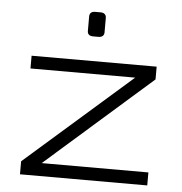

<svg xmlns="http://www.w3.org/2000/svg" viewBox="-50 -732 740 780"><g transform="rotate(5 319.5 -342.0)"><path d="M329 -584C343 -584 352 -591 352 -604V-663C352 -677 343 -684 329 -684H307C292 -684 284 -677 284 -663V-604C284 -591 292 -584 307 -584ZM579 -53H144L575 -432V-484H65V-432H492L60 -53V0H579Z"/></g></svg>

Font: Exo 2 Light Expanded
Style: Regular
Weight: 300
Width: 7
Designer: Natanael Gama
Version: Version 1.001;PS 001.001;hotconv 1.0.70;makeotf.lib2.5.58329